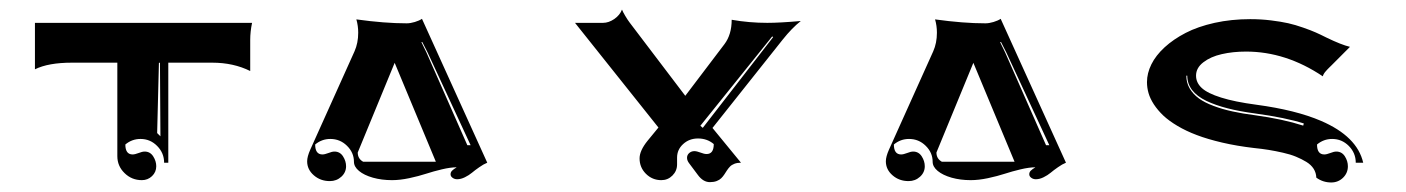

<svg xmlns="http://www.w3.org/2000/svg" viewBox="-20 -517 2965 405"><path d="M53.7 -370.8V-468.8H511.7Q507.8 -450.4 507.8 -432.6V-367.2Q472.4 -384.8 427.7 -384.8H335V-173.8H326.2Q326.2 -194.3 311.5 -209.1Q296.9 -223.9 276.4 -223.9Q258.3 -223.9 244.4 -212.2Q244.4 -191.4 259.5 -191.2Q264.6 -191.2 272.3 -194.2Q280 -197.3 285.2 -197.3Q296.6 -197.3 303.1 -187.3Q309.6 -177.2 309.6 -166.3Q309.6 -154.1 300.7 -145.5Q291.7 -137 279.3 -137Q257.8 -137 242.7 -151.9Q227.5 -166.7 227.5 -187.7V-384.8H131.8Q81.8 -384.8 53.7 -370.8ZM311.5 -236.3 318.4 -229.5 317.4 -384.8 315.2 -384.3Z M627.9 -176.8Q627.9 -186.5 634.5 -201.4L727.8 -408.7Q735.6 -426.3 735.6 -448Q735.6 -462.6 731.7 -476.1Q791.5 -467.8 837.9 -467.8Q845.7 -467.8 855 -470.6Q864.3 -473.4 870.1 -477.3L1007.8 -173.8Q1000 -170.7 991 -164.3Q981.9 -158 975.5 -152.6Q969 -147.2 960.6 -143.1Q952.1 -138.9 944.3 -138.9Q938.7 -138.9 934.6 -142Q930.4 -145 930.4 -149.4Q930.4 -153.8 933.6 -157Q936.8 -160.2 943.4 -164.1Q930.2 -164.1 912.1 -159.8Q894 -155.5 878.7 -150.5Q863.3 -145.5 843.4 -141.2Q823.5 -137 806.9 -137Q785.2 -137 766.6 -142.2Q748 -147.5 737.3 -156.4Q726.6 -165.3 726.6 -175.8Q726.6 -195.1 711.9 -209.5Q697.3 -223.9 676.8 -223.9Q658.7 -223.9 644.8 -212.2Q644.8 -191.4 659.9 -191.2Q665 -191.2 672.7 -194.2Q680.4 -197.3 685.5 -197.3Q697 -197.3 703.5 -187.3Q710 -177.2 710 -166.3Q710 -153.3 700 -144.2Q689.9 -135 675.8 -135Q656 -135 642 -147.2Q627.9 -159.4 627.9 -176.8ZM734.6 -195.3Q734.6 -182.1 746.1 -175.8H899.4L812.5 -384.5ZM868.9 -428.2 879.6 -406.2 965.8 -210.7H972.7L881.8 -406.7L870.8 -428.2Z M1192.9 -468.8H1252Q1263.9 -468.8 1275.8 -476.9Q1287.6 -485.1 1292 -496.8Q1293.9 -491.9 1298.7 -483.8Q1303.5 -475.6 1308.1 -469.5L1425.5 -314.9L1508.1 -423.8Q1523.4 -444.1 1523.4 -475.3Q1560.3 -468.8 1598.6 -468.8Q1624.5 -468.8 1669.2 -472.7Q1650.4 -457.8 1631.1 -433.6L1482.9 -247.1L1543 -173.8Q1534.9 -173.8 1529.1 -171.5Q1523.2 -169.2 1519.8 -165.6Q1516.4 -162.1 1513.5 -157.7Q1510.7 -153.3 1507.8 -148.9Q1504.9 -144.5 1501.3 -141Q1497.8 -137.5 1491.7 -135.1Q1485.6 -132.8 1477.5 -132.8Q1463.1 -132.8 1451.9 -148.2L1433.8 -172.4Q1429.2 -178.2 1429.2 -184.1Q1429.2 -190.2 1433.8 -194.2Q1438.5 -198.2 1444.6 -198.2Q1449.7 -198.2 1457.5 -195.2Q1465.3 -192.1 1470.5 -192.1Q1485.6 -192.1 1485.6 -213.1Q1471.7 -224.9 1452.4 -224.9Q1433.8 -224.9 1421 -213.1Q1408.2 -201.4 1408.2 -184.6V-170.2Q1408.2 -156.5 1398.4 -146.7Q1388.7 -137 1375 -137Q1356 -137 1342.5 -150.4Q1329.1 -163.8 1329.1 -182.9Q1329.1 -199.2 1345.9 -220L1368.9 -248ZM1457.3 -251.7 1462.4 -247.3 1610.8 -438.7 1608.9 -440.2Z M1848.6 -176.8Q1848.6 -186.5 1855.2 -201.4L1948.5 -408.7Q1956.3 -426.3 1956.3 -448Q1956.3 -462.6 1952.4 -476.1Q2012.2 -467.8 2058.6 -467.8Q2066.4 -467.8 2075.7 -470.6Q2085 -473.4 2090.8 -477.3L2228.5 -173.8Q2220.7 -170.7 2211.7 -164.3Q2202.6 -158 2196.2 -152.6Q2189.7 -147.2 2181.3 -143.1Q2172.9 -138.9 2165 -138.9Q2159.4 -138.9 2155.3 -142Q2151.1 -145 2151.1 -149.4Q2151.1 -153.8 2154.3 -157Q2157.5 -160.2 2164.1 -164.1Q2150.9 -164.1 2132.8 -159.8Q2114.7 -155.5 2099.4 -150.5Q2084 -145.5 2064.1 -141.2Q2044.2 -137 2027.6 -137Q2005.9 -137 1987.3 -142.2Q1968.8 -147.5 1958 -156.4Q1947.3 -165.3 1947.3 -175.8Q1947.3 -195.1 1932.6 -209.5Q1918 -223.9 1897.5 -223.9Q1879.4 -223.9 1865.5 -212.2Q1865.5 -191.4 1880.6 -191.2Q1885.7 -191.2 1893.4 -194.2Q1901.1 -197.3 1906.2 -197.3Q1917.7 -197.3 1924.2 -187.3Q1930.7 -177.2 1930.7 -166.3Q1930.7 -153.3 1920.7 -144.2Q1910.6 -135 1896.5 -135Q1876.7 -135 1862.7 -147.2Q1848.6 -159.4 1848.6 -176.8ZM1955.3 -195.3Q1955.3 -182.1 1966.8 -175.8H2120.1L2033.2 -384.5ZM2089.6 -428.2 2100.3 -406.2 2186.5 -210.7H2193.4L2102.5 -406.7L2091.6 -428.2Z M2399.4 -343.8Q2399.4 -362.5 2408.7 -381.3Q2418 -400.1 2436.6 -417.2Q2455.3 -434.3 2481 -447.6Q2506.6 -460.9 2542 -468.8Q2577.4 -476.6 2617.2 -476.6Q2639.9 -476.6 2661 -474Q2682.1 -471.4 2697.3 -468Q2712.4 -464.6 2729 -458.7Q2745.6 -452.9 2755 -448.7Q2764.4 -444.6 2778.1 -437.7Q2809.6 -422.4 2827.6 -418.2L2791.3 -381.8Q2790.3 -380.9 2788 -378.5Q2785.6 -376.2 2784.8 -375.4Q2783.9 -374.5 2782 -372.6Q2780 -370.6 2779.3 -369.8Q2778.6 -368.9 2777.1 -367.3Q2775.6 -365.7 2775 -364.9Q2774.4 -364 2773.4 -362.7Q2772.5 -361.3 2772 -360.4Q2771.5 -359.4 2771 -358.2Q2770.5 -356.9 2770.3 -356Q2692.6 -408.2 2608.4 -408.2Q2580.6 -408.2 2557.1 -402.8Q2533.7 -397.5 2518.3 -385.6Q2502.9 -373.8 2502.9 -357.4Q2502.9 -342.5 2515.1 -331.3Q2527.3 -320.1 2555.8 -311.2Q2584.2 -302.2 2630.1 -296.1Q2713.4 -284.9 2766.6 -262Q2842.8 -229.2 2855.5 -173.8H2839.8Q2839.8 -194.3 2825.2 -209.1Q2810.5 -223.9 2790 -223.9Q2772 -223.9 2758.1 -212.2Q2758.1 -191.4 2773.2 -191.2Q2778.3 -191.2 2786 -194.2Q2793.7 -197.3 2798.8 -197.3Q2810.3 -197.3 2816.8 -187.3Q2823.2 -177.2 2823.2 -166.3Q2823.2 -152.1 2813 -142.1Q2802.7 -132.1 2788.1 -132.1Q2770.5 -132.1 2756.6 -142.3Q2756.3 -152.3 2751 -160.9Q2745.6 -169.4 2735.6 -175.5Q2725.6 -181.6 2713.7 -186.5Q2701.9 -191.4 2686.2 -194.9Q2670.4 -198.5 2656.2 -200.8Q2642.1 -203.1 2625.2 -204.8Q2589.1 -209 2558.2 -216.2Q2527.3 -223.4 2504.5 -232.1Q2481.7 -240.7 2463.6 -251.5Q2445.6 -262.2 2433.7 -273.4Q2421.9 -284.7 2413.9 -296.9Q2406 -309.1 2402.7 -320.6Q2399.4 -332 2399.4 -343.8ZM2482.4 -357.4Q2482.4 -342.5 2489.5 -330.4Q2496.6 -318.4 2508.9 -309.4Q2521.2 -300.5 2539.8 -293.6Q2558.3 -286.6 2579.6 -282Q2600.8 -277.3 2627.4 -273.9Q2686 -265.9 2729 -252L2730.2 -256.6Q2692.1 -268.8 2627.9 -277.6Q2594.7 -282 2569.5 -288.5Q2544.2 -294.9 2524.5 -304.3Q2504.9 -313.7 2494.6 -327.1Q2484.4 -340.6 2484.4 -357.4Z"/></svg>

Font: AgreloyInT3
Style: Medium
Weight: 400
Designer: gluk
Foundry: gluk
Version: Version 0.27